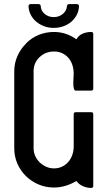

<svg xmlns="http://www.w3.org/2000/svg" viewBox="-20 -935 528 943"><path d="M352 -384H428Q438 -384 438 -374V-22Q438 -12 428 -12Q407 -12 387.5 -20.5Q368 -29 355 -46Q330 -31 302 -22.5Q274 -14 245 -14Q205 -14 169.5 -29Q134 -44 107.5 -70Q81 -96 65.5 -131Q50 -166 50 -207V-585Q50 -624 65.5 -659.5Q81 -695 109 -722H108Q136 -750 171 -764Q206 -778 245 -778Q305 -778 355 -742Q367 -762 386.5 -770Q406 -778 428 -778Q438 -778 438 -768V-500Q438 -490 428 -490H352Q345 -490 342.5 -501Q340 -512 340 -526Q340 -540 341 -553.5Q342 -567 342 -572Q342 -594 336 -614Q330 -634 317.5 -649Q305 -664 287 -673Q269 -682 245 -682Q204 -682 174.5 -654.5Q145 -627 145 -585V-207Q145 -187 153 -169Q161 -151 175 -137.5Q189 -124 207 -116Q225 -108 245 -108Q268 -108 286 -117Q304 -126 316.5 -141Q329 -156 335.5 -175.5Q342 -195 342 -216V-374Q342 -384 352 -384ZM244 -798Q218 -798 196 -806.5Q174 -815 157.5 -829Q141 -843 131 -862.5Q121 -882 120 -905Q120 -910 123.5 -912.5Q127 -915 132 -915H168Q173 -915 176.5 -912.5Q180 -910 180 -905Q181 -882 199.5 -866.5Q218 -851 244 -851Q270 -851 288.5 -866.5Q307 -882 309 -905Q309 -910 312.5 -912.5Q316 -915 321 -915H356Q368 -915 368 -904Q367 -881 357 -862Q347 -843 330.5 -828.5Q314 -814 291.5 -806Q269 -798 244 -798Z"/></svg>

Font: Kanalisirung
Style: Regular
Weight: 500
Designer: Peter Wiegel
Foundry: Peter Wiegel
Version: 1.000